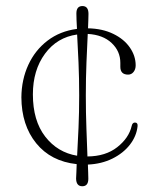

<svg xmlns="http://www.w3.org/2000/svg" viewBox="-20 -556 519 651"><path d="M271 -232.5Q271 -174.5 273 -120.8Q275 -67 276.5 -25.5Q338 -26 377.5 -57Q417 -88 426.5 -129Q429 -140.5 437.5 -140.5Q447.5 -140.5 446.5 -128.5Q443 -94.5 420.5 -65.5Q398 -36.5 361 -18.2Q324 0 278 2Q278.5 17 279 29.2Q279.5 41.5 279.5 50Q279.5 75.5 259 75.5Q238.5 75.5 238 49.5Q238.5 40.5 239 28.2Q239.5 16 240 0.5Q152.5 -9 102.8 -70.2Q53 -131.5 52.5 -226Q53 -286 76 -336Q99 -386 141.2 -418.2Q183.5 -450.5 241 -458Q240 -474.5 239.5 -487.8Q239 -501 239 -510.5Q239 -535.5 259.5 -535.5Q280 -535.5 280 -509Q280 -500.5 279.5 -488.2Q279 -476 278.5 -460Q327.5 -459 364 -441.2Q400.5 -423.5 420.2 -395Q440 -366.5 440 -334.5Q440 -321 432.8 -312Q425.5 -303 414.5 -303Q388 -303 388 -329.5V-343Q388 -382.5 358.5 -410.2Q329 -438 277.5 -441Q275.5 -399.5 273.2 -345.2Q271 -291 271 -232.5ZM91.5 -236Q91.5 -147 133.2 -93Q175 -39 241.5 -28Q244 -69.5 246.2 -122.5Q248.5 -175.5 248.5 -232.5Q248.5 -290.5 246.2 -344.2Q244 -398 241.5 -439Q173.5 -429.5 132.5 -373.8Q91.5 -318 91.5 -236Z"/></svg>

Font: Fraunces 9pt Soft Thin
Style: Regular
Weight: 100
Version: Version 1.000;[b76b70a41]